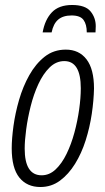

<svg xmlns="http://www.w3.org/2000/svg" viewBox="-20 -740 423 770"><path d="M142 10Q88 10 57.5 -28Q27 -66 27 -145Q27 -183 34 -234.5Q41 -286 56.5 -339.5Q72 -393 97.5 -438.5Q123 -484 159 -512.5Q195 -541 244 -541Q297 -541 327 -502Q357 -463 357 -385Q356 -337 348 -283Q340 -229 323.5 -177Q307 -125 281 -83Q255 -41 220.5 -15.5Q186 10 142 10ZM147 -37Q178 -37 203 -60.5Q228 -84 247 -123Q266 -162 278.5 -208.5Q291 -255 297.5 -301.5Q304 -348 304 -386Q304 -495 238 -495Q205 -495 179 -469.5Q153 -444 134 -403Q115 -362 103 -314Q91 -266 85 -221Q79 -176 79 -144Q79 -37 147 -37ZM151 -610Q160 -661 188 -690.5Q216 -720 269 -720Q322 -720 343 -694.5Q364 -669 364 -635Q364 -628 363.5 -621.5Q363 -615 363 -610H328Q328 -642 315 -660Q302 -678 267 -678Q233 -678 213.5 -661.5Q194 -645 187 -610Z"/></svg>

Font: Noto Sans ExtraCondensed Light
Style: Italic
Weight: 300
Width: 2
Italic angle: -12°
Designer: Monotype Design Team
Foundry: Monotype Imaging Inc.
Version: Version 2.013; ttfautohint (v1.8.4.7-5d5b)